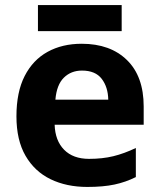

<svg xmlns="http://www.w3.org/2000/svg" viewBox="-20 -729 631 759"><path d="M303 -556Q416 -556 482 -491.5Q548 -427 548 -308V-236H196Q198 -173 233.5 -137Q269 -101 332 -101Q385 -101 428 -111.5Q471 -122 517 -144V-29Q477 -9 432.5 0.5Q388 10 325 10Q243 10 180 -20.5Q117 -51 81 -113Q45 -175 45 -269Q45 -365 77.5 -428.5Q110 -492 168 -524Q226 -556 303 -556ZM304 -450Q261 -450 232.5 -422Q204 -394 199 -335H408Q407 -385 382 -417.5Q357 -450 304 -450ZM461 -709V-606H130V-709Z"/></svg>

Font: Noto Sans Ol Chiki
Style: Bold
Weight: 700
Designer: Monotype Design Team, Lewis McGuffie
Foundry: Monotype Imaging Inc.
Version: Version 2.003; ttfautohint (v1.8.4.7-5d5b)